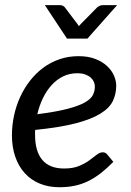

<svg xmlns="http://www.w3.org/2000/svg" viewBox="-20 -738 520 764"><path d="M27.5 0ZM442.5 -397Q442.5 -364 429 -336Q415.5 -308 379.5 -285.8Q343.5 -263.5 280.8 -247.2Q218 -231 120 -221Q119.5 -216 119.5 -211.2Q119.5 -206.5 119.5 -202Q119.5 -136 148.2 -101.8Q177 -67.5 235 -67.5Q270.5 -67.5 294.5 -77.5Q318.5 -87.5 335.2 -99.8Q352 -112 364.5 -122Q377 -132 389.5 -132Q399.5 -132 407 -123L431 -94Q405 -67.5 380.5 -48.5Q356 -29.5 330.2 -17Q304.5 -4.5 276.8 1.2Q249 7 216.5 7Q173 7 138 -7.5Q103 -22 78.5 -49Q54 -76 40.8 -114.2Q27.5 -152.5 27.5 -199.5Q27.5 -239 35.8 -277.8Q44 -316.5 60 -351.5Q76 -386.5 99 -416.2Q122 -446 151.5 -468Q181 -490 216.5 -502.2Q252 -514.5 292.5 -514.5Q331 -514.5 359.2 -503.5Q387.5 -492.5 406 -475.2Q424.5 -458 433.5 -437.2Q442.5 -416.5 442.5 -397ZM287 -446.5Q256.5 -446.5 231 -434Q205.5 -421.5 185.5 -399.5Q165.5 -377.5 151 -347.8Q136.5 -318 128.5 -283.5Q203 -293 248.2 -304.8Q293.5 -316.5 317.8 -330.5Q342 -344.5 349.8 -360.2Q357.5 -376 357.5 -393.5Q357.5 -402.5 353.8 -411.8Q350 -421 341.5 -428.8Q333 -436.5 319.8 -441.5Q306.5 -446.5 287 -446.5ZM158.5 -717.5H219Q224.5 -717.5 229.5 -715.2Q234.5 -713 237 -710L287 -644L294 -634L303 -644L368 -710Q371.5 -712.5 377 -715Q382.5 -717.5 388 -717.5H446L328 -584.5H246.5Z"/></svg>

Font: Lato Medium
Style: Italic
Weight: 500
Italic angle: -7°
Designer: Lukasz Dziedzic
Foundry: tyPoland Lukasz Dziedzic
Version: Version 2.006; 2014-01-15